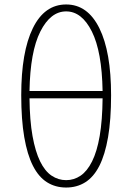

<svg xmlns="http://www.w3.org/2000/svg" viewBox="-20 -826 591 859"><path d="M112 -386Q113 -287 125.5 -217.5Q138 -148 159.5 -104Q181 -60 211 -40Q241 -20 276 -20Q311 -20 340.5 -40Q370 -60 392 -104Q414 -148 426 -217.5Q438 -287 439 -386ZM439 -419Q436 -595 391 -685Q346 -775 276 -775Q206 -775 160.5 -685Q115 -595 112 -419ZM276 -806Q372 -806 424.5 -700Q477 -594 477 -400Q477 -291 463.5 -212.5Q450 -134 424.5 -84Q399 -34 361.5 -10.5Q324 13 276 13Q228 13 190.5 -10.5Q153 -34 127.5 -84Q102 -134 88.5 -212.5Q75 -291 75 -400Q75 -594 127 -700Q179 -806 276 -806Z"/></svg>

Font: Kinto Sans Thin
Style: Regular
Weight: 100
Designer: Authors: Ryoko NISHIZUKA  (kana & ideographs); Paul D. Hunt (Latin, Greek & Cyrillic); Wenlong ZHANG  (bopomofo); Sandol
Foundry: Adobe Systems Incorporated, ookami Inc.
Version: Version 0.001